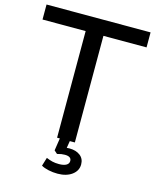

<svg xmlns="http://www.w3.org/2000/svg" viewBox="-130 -793 872 1075"><g transform="rotate(15 305.5 -255.5)"><path d="M254 0V-618H4V-705H607V-618H357V0ZM308 194Q281 194 255.5 188.5Q230 183 213 173L228 124Q247 132 263.5 136Q280 140 302 140Q329 140 344 131.5Q359 123 359 107Q359 81 321 81Q311 81 301 82.5Q291 84 277 88L259 72L273 -20H331L321 41Q329 40 336 40Q375 40 399 58.5Q423 77 423 110Q423 147 391 170.5Q359 194 308 194Z"/></g></svg>

Font: Nunito Sans SemiBold
Style: Regular
Weight: 600
Designer: Vernon Adams
Foundry: Vernon Adams
Version: Version 3.101; ttfautohint (v1.8.4.7-5d5b);gftools[0.9.27]